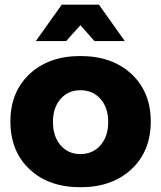

<svg xmlns="http://www.w3.org/2000/svg" viewBox="-20 -783 678 809"><path d="M318.8 -676.8 258.8 -609.9H130.9L240.2 -763.2H397L505.9 -609.9H377.9ZM318.8 -546.9Q452.6 -546.9 533.9 -471.2Q615.2 -395.5 615.2 -271Q615.2 -146 533.9 -70.1Q452.6 5.9 318.8 5.9Q185.1 5.9 104.5 -69.8Q23.9 -145.5 23.9 -271Q23.9 -395.5 104.7 -471.2Q185.5 -546.9 318.8 -546.9ZM318.8 -133.8Q371.1 -133.8 403.6 -171.1Q436 -208.5 436 -269Q436 -329.1 403.6 -366Q371.1 -402.8 318.8 -402.8Q267.1 -402.8 235.1 -366Q203.1 -329.1 203.1 -269Q203.1 -208.5 235.1 -171.1Q267.1 -133.8 318.8 -133.8Z"/></svg>

Font: Montserrat-Arabic
Style: Bold
Weight: 700
Designer: Mohamed Gaber
Foundry: Kief Type Foundry
Version: Version 5.008;PS 005.008;hotconv 1.0.88;makeotf.lib2.5.64775